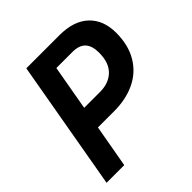

<svg xmlns="http://www.w3.org/2000/svg" viewBox="-188 -838 976 976"><g transform="rotate(-45 300.0 -350.0)"><path d="M149 -700H387Q490 -700 545 -648Q600 -596 600 -505Q600 -417 563.5 -355Q527 -293 461.5 -261.5Q396 -230 310 -230H194L153 0H26ZM329 -350Q392 -350 429.5 -386.5Q467 -423 467 -495Q467 -544 444.5 -568.5Q422 -593 373 -593H258L215 -350Z"/></g></svg>

Font: Cabin
Style: Bold Italic
Weight: 700
Italic angle: -7°
Designer: Pablo Impallari
Foundry: Pablo Impallari. http://www.impallari.com Igino Marini. http://www.ikern.com
Version: Version 2.200